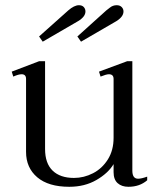

<svg xmlns="http://www.w3.org/2000/svg" viewBox="-20 -707 621 737"><path d="M144 -547 130 -567 242 -667Q265 -687 283 -687Q295 -687 301.5 -680Q308 -673 308 -663Q308 -643 280 -626ZM277 -567 388 -667Q390 -668 401.5 -677.5Q413 -687 428 -687Q440 -687 447 -680Q454 -673 454 -663Q454 -643 427 -626L291 -547ZM545 -29V-15Q516 10 473 10Q447 10 431.5 -4Q416 -18 416 -46V-77Q395 -42 350 -16Q305 10 246 10Q166 10 123 -26.5Q80 -63 80 -124V-404Q80 -422 63 -422Q51 -422 31 -413L25 -432L130 -472H153V-135Q153 -80 182 -52Q211 -24 264 -24Q302 -24 337 -42Q372 -60 394 -95Q416 -130 416 -178V-404Q416 -422 398 -422Q388 -422 366 -413L360 -432L468 -472H488V-52Q488 -21 510 -21Q523 -21 545 -29Z"/></svg>

Font: Taviraj Light
Style: Regular
Weight: 300
Designer: Katatrad Team
Foundry: CadsonDemak
Version: Version 1.001